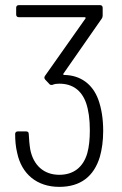

<svg xmlns="http://www.w3.org/2000/svg" viewBox="-20 -720 474 748"><path d="M363 -332C341 -392 294 -427 230 -428C227 -428 225 -431 227 -433L376 -647C379 -651 380 -655 380 -660V-690C380 -696 376 -700 370 -700H53C47 -700 43 -696 43 -690V-663C43 -657 47 -653 53 -653H310C313 -653 315 -650 313 -648L155 -424C152 -419 152 -415 156 -410L172 -393C174 -390 177 -389 180 -389C182 -389 184 -389 186 -390C193 -393 201 -394 211 -394C262 -394 297 -369 315 -320C325 -291 330 -256 330 -213C330 -178 327 -148 320 -123C304 -68 266 -39 211 -39C150 -39 110 -77 98 -137C95 -154 93 -177 92 -198C92 -205 88 -208 82 -208H49C43 -208 39 -204 39 -198C39 -174 41 -148 47 -124C64 -43 123 8 211 8C294 8 346 -33 369 -109C377 -137 382 -171 382 -210C382 -258 375 -299 363 -332Z"/></svg>

Font: Barlow Semi Condensed Light
Style: Regular
Weight: 300
Width: 4
Designer: Jeremy Tribby
Foundry: Tribby Type
Version: Version 1.422;hotconv 1.0.109;makeotfexe 2.5.65596